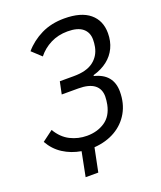

<svg xmlns="http://www.w3.org/2000/svg" viewBox="-155 -807 882 1055"><g transform="rotate(-20 285.5 -280.0)"><path d="M161 150 189 8Q131 -2 85 -31.5Q39 -61 11 -111L74 -158Q104 -107 149.5 -84Q195 -61 247 -61Q307 -61 351.5 -90.5Q396 -120 409 -184Q411 -196 412.5 -207Q414 -218 414 -230Q414 -275 383 -298.5Q352 -322 290 -322H193L208 -394H290Q364 -394 404 -424Q444 -454 454 -505Q456 -515 457 -526Q458 -537 458 -547Q458 -589 429 -613Q400 -637 341 -637Q286 -637 241.5 -614.5Q197 -592 167 -554L113 -604Q154 -652 213 -681Q272 -710 348 -710Q446 -710 496.5 -668Q547 -626 547 -552Q547 -505 529 -467Q511 -429 477 -402.5Q443 -376 394 -362L393 -357Q446 -344 472.5 -311.5Q499 -279 499 -228Q499 -159 469 -106.5Q439 -54 386 -23.5Q333 7 263 12L235 150Z"/></g></svg>

Font: IBM Plex Sans
Style: Italic
Weight: 400
Italic angle: -11.31°
Designer: Mike Abbink, Paul van der Laan, Pieter van Rosmalen
Foundry: Bold Monday
Version: Version 3.201